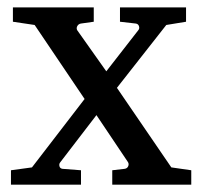

<svg xmlns="http://www.w3.org/2000/svg" viewBox="-20 -502 550 522"><path d="M285.2 0V-39.1L318.8 -43Q325.7 -43.9 328.4 -49.8Q331.1 -55.7 328.1 -61L242.2 -189L144 -61Q140.1 -56.6 141.6 -50.3Q143.1 -43.9 149.9 -43L200.2 -39.1V0H9.8V-39.1L66.9 -46.9L210 -232.9L74.2 -434.1L15.1 -442.9V-481.9H234.9V-442.9L200.2 -438Q193.4 -437 190.2 -431.2Q187 -425.3 189.9 -419.9L269 -308.1L356 -419.9Q359.9 -424.3 357.9 -430.7Q356 -437 349.1 -438L306.2 -442.9V-481.9H485.8V-442.9L432.1 -434.1L297.9 -263.2L445.8 -46.9L500 -39.1V0Z"/></svg>

Font: BabelStone Ogham
Style: Regular
Weight: 400
Designer: Andrew West
Foundry: BabelStone
Version: Version 2.02 March 14, 2022